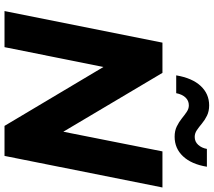

<svg xmlns="http://www.w3.org/2000/svg" viewBox="-68 -879 947 851"><g transform="rotate(90 405.5 -453.5)"><path d="M29 0 169 -700H303L604 -193L551 -196L651 -700H811L671 0H538L236 -507L290 -504L189 0ZM586 -754Q560 -754 540.5 -763.5Q521 -773 505.5 -785.5Q490 -798 476 -807.5Q462 -817 447 -817Q426 -817 412 -802Q398 -787 393 -761H314Q326 -832 361 -869.5Q396 -907 447 -907Q473 -907 492.5 -897.5Q512 -888 527.5 -875Q543 -862 557 -852.5Q571 -843 587 -843Q608 -843 622 -858.5Q636 -874 640 -897H719Q708 -829 673 -791.5Q638 -754 586 -754Z"/></g></svg>

Font: Montserrat Thin
Style: Bold Italic
Weight: 700
Italic angle: -11.3°
Version: Version 9.000